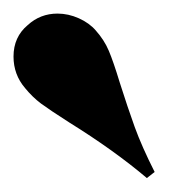

<svg xmlns="http://www.w3.org/2000/svg" viewBox="-20 -856 264 277"><path d="M63 -836.4Q78.6 -836.4 93.8 -829.6Q108.9 -822.8 118.2 -812Q130.4 -798.3 137 -782.7Q143.6 -767.1 152.8 -736.8Q164.1 -701.2 174.3 -672.9Q184.6 -644.5 203.1 -607.9L191.9 -599.1Q144.5 -639.2 80.1 -679.2Q51.8 -697.3 39.3 -706.5Q26.9 -715.8 16.1 -729Q-0.5 -748.5 -0.5 -774.4Q-0.5 -802.7 20 -819.8Q38.1 -836.4 63 -836.4Z"/></svg>

Font: TypoPRO Playfair Display SC
Style: Regular
Weight: 900
Designer: Claus Eggers Sørensen
Foundry: Claus Eggers Sørensen
Version: Version 1.004;PS 001.004;hotconv 1.0.70;makeotf.lib2.5.58329